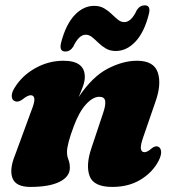

<svg xmlns="http://www.w3.org/2000/svg" viewBox="-20 -706 664 738"><path d="M37.5 -317Q26.5 -320.5 25.2 -334.8Q24 -349 35.5 -367.5Q63.5 -414.5 114.8 -443.5Q166 -472.5 224 -472.5Q306 -472.5 306 -410.5Q306 -394 298.8 -374Q291.5 -354 282.5 -333Q334.5 -411 393.5 -441.8Q452.5 -472.5 506.5 -472.5Q572 -472.5 586.8 -426.5Q601.5 -380.5 576.5 -312L530.5 -178.5Q519.5 -147.5 521.5 -134.2Q523.5 -121 535.5 -121Q546.5 -121 564 -136.5Q578 -147 588.5 -142Q597.5 -138 599.2 -124.5Q601 -111 590 -88.5Q567 -44 521 -15.8Q475 12.5 411.5 12.5Q340 12.5 324.5 -29.2Q309 -71 331.5 -137L376 -270.5Q387 -302 384.2 -318Q381.5 -334 361.5 -334Q337.5 -334 311 -305.5Q284.5 -277 264 -222Q237.5 -151.5 237.5 -122Q237.5 -106 243 -92.5Q248.5 -79 248.5 -61Q248.5 -27 209 -7.2Q169.5 12.5 96.5 12.5Q41 12.5 28 -21.2Q15 -55 39 -113L100.5 -280.5Q114 -314 112 -327Q110 -340 98 -340Q86.5 -340 64.5 -322.5Q49 -312 37.5 -317ZM425 -510Q403 -510 387 -519.5Q371 -529 358.2 -541.5Q345.5 -554 334 -563.2Q322.5 -572.5 309.5 -572.5Q283 -572.5 261.5 -526.5Q249.5 -508 231 -508Q205.5 -508 215.5 -544.5Q233.5 -612.5 267 -648Q300.5 -683.5 342 -683.5Q364 -683.5 380.2 -674Q396.5 -664.5 409 -652.2Q421.5 -640 433.2 -630.5Q445 -621 457.5 -621Q485 -621 506 -667.5Q518 -685.5 536.5 -685.5Q561.5 -685.5 551.5 -649.5Q534 -581 500.2 -545.5Q466.5 -510 425 -510Z"/></svg>

Font: Fraunces 72pt Soft Black
Style: Italic
Weight: 900
Italic angle: -16°
Version: Version 1.000;[b76b70a41]